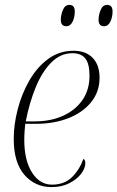

<svg xmlns="http://www.w3.org/2000/svg" viewBox="-20 -753 479 783"><path d="M190 10Q123 10 79.5 -40Q36 -90 36 -187Q36 -244 52 -306.5Q68 -369 99 -423.5Q130 -478 175.5 -512Q221 -546 280 -546Q330 -546 358 -517Q386 -488 386 -436Q386 -378 351 -335.5Q316 -293 257.5 -270.5Q199 -248 126 -248H83Q82 -241 80.5 -220.5Q79 -200 79 -183Q79 -99 110.5 -49.5Q142 0 192 0Q243 0 274 -31Q305 -62 320 -105Q328 -101 328 -88Q328 -67 311 -44.5Q294 -22 263 -6Q232 10 190 10ZM122 -258Q187 -258 237.5 -281Q288 -304 316.5 -345.5Q345 -387 345 -444Q345 -493 328 -514.5Q311 -536 275 -536Q227 -536 189.5 -498.5Q152 -461 126 -398Q100 -335 85 -258ZM404 -646Q394 -646 388 -652Q382 -658 382 -673Q382 -692 390.5 -712.5Q399 -733 417 -733Q427 -733 433 -727Q439 -721 439 -706Q439 -683 430 -664.5Q421 -646 404 -646ZM250 -646Q240 -646 234 -652Q228 -658 228 -673Q228 -692 236.5 -712.5Q245 -733 263 -733Q285 -733 285 -706Q285 -683 276 -664.5Q267 -646 250 -646Z"/></svg>

Font: Noto Serif Display SemiCondensed ExtraLight
Style: Italic
Weight: 200
Width: 4
Italic angle: -12°
Designer: Monotype Design Team
Foundry: Monotype Imaging Inc.
Version: Version 2.009